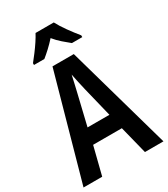

<svg xmlns="http://www.w3.org/2000/svg" viewBox="-225 -1039 998 1140"><g transform="rotate(-30 274.0 -468.5)"><path d="M421 0 373 -191H176L128 0H0L200 -715H346L548 0ZM299 -501Q292 -531 285.5 -560.5Q279 -590 274 -616Q269 -591 261 -557.5Q253 -524 248 -502L199 -297H349ZM337 -937Q354 -904 383.5 -863Q413 -822 440 -789V-777H369Q348 -794 322 -816.5Q296 -839 274 -866Q250 -839 224.5 -815.5Q199 -792 180 -777H109V-789Q126 -810 146 -836.5Q166 -863 183.5 -889.5Q201 -916 212 -937Z"/></g></svg>

Font: Noto Sans Malayalam Condensed SemiBold
Style: Regular
Weight: 600
Width: 3
Designer: Jelle Bosma - Monotype Design Team
Foundry: Monotype Imaging Inc.
Version: Version 2.104; ttfautohint (v1.8.4.7-5d5b)